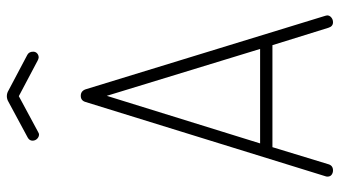

<svg xmlns="http://www.w3.org/2000/svg" viewBox="-236 -757 993 561"><g transform="rotate(-90 260.5 -476.5)"><path d="M43 0Q36 0 30.5 -4Q25 -8 25 -16Q25 -20 26 -22L243 -723Q247 -737 261 -737Q275 -737 280 -723L495 -22Q495 -20 495.5 -19.5Q496 -19 496 -17Q496 -10 490 -5Q484 0 476 0Q464 0 460 -13L409 -177H111L61 -13Q57 0 43 0ZM398 -213 261 -661 122 -213ZM156 -862Q154 -861 152 -860Q150 -859 148 -859Q141 -859 135.5 -864.5Q130 -870 130 -878Q130 -887 139 -892L243 -948Q251 -953 260 -953Q269 -953 277 -948L381 -893Q390 -888 390 -876Q390 -869 385 -864.5Q380 -860 373 -860Q371 -860 368.5 -861Q366 -862 364 -863L260 -918Z"/></g></svg>

Font: AkaAcidDosis
Style: ExtraLight
Weight: 250
Designer: Edgar Tolentino, Pablo Impallari, Igino Marini, Aka-Acid
Foundry: Edgar Tolentino, Pablo Impallari, Igino Marini, Aka-Acid
Version: Version 1.007